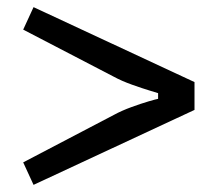

<svg xmlns="http://www.w3.org/2000/svg" viewBox="-20 -607 615 538"><path d="M423 -330V-346Q417 -348 398.5 -353.5Q380 -359 350.5 -369.5Q321 -380 299 -392L45 -524L74 -587L525 -377V-299L74 -89L45 -152L299 -285Q321 -297 348.5 -307Q376 -317 396.5 -323Q417 -329 423 -330Z"/></svg>

Font: Voces
Style: Regular
Weight: 400
Designer: Ana Paula Megda, Pablo Ugerman
Foundry: Ana Paula Megda, Pablo Ugerman
Version: Version 1.100